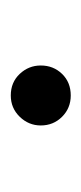

<svg xmlns="http://www.w3.org/2000/svg" viewBox="85 -542 154 365"><g transform="rotate(90 162.5 -360.0)"><path d="M162 -303Q137 -303 121 -320Q105 -337 105 -360Q105 -384 121 -400.5Q137 -417 162 -417Q186 -417 202.5 -400.5Q219 -384 219 -360Q219 -337 202.5 -320Q186 -303 162 -303Z"/></g></svg>

Font: Noto Serif SC ExtraLight Light
Style: Regular
Weight: 300
Version: Version 2.002-H1;hotconv 1.1.0;makeotfexe 2.6.0